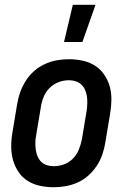

<svg xmlns="http://www.w3.org/2000/svg" viewBox="-20 -776 540 804"><path d="M205 8Q175 8 147 2Q119 -4 96 -18.5Q73 -33 57.5 -56Q42 -79 34.5 -106Q27 -133 27 -162.5Q27 -192 32 -221L52 -341Q56 -366 65 -391Q74 -416 88.5 -438.5Q103 -461 123.5 -479Q144 -497 168.5 -508Q193 -519 218 -523.5Q243 -528 268 -528Q298 -528 326 -522Q354 -516 377 -501.5Q400 -487 416 -464Q432 -441 439.5 -414Q447 -387 446.5 -357.5Q446 -328 441 -299L421 -179Q417 -154 408.5 -129Q400 -104 385 -81.5Q370 -59 350 -41Q330 -23 305.5 -12Q281 -1 255.5 3.5Q230 8 205 8ZM205 -80Q227 -80 248.5 -88Q270 -96 286 -112.5Q302 -129 310.5 -150.5Q319 -172 323 -193L343 -313Q345 -328 345.5 -343Q346 -358 344 -372Q342 -386 336.5 -399Q331 -412 321 -421.5Q311 -431 297.5 -435.5Q284 -440 269 -440Q247 -440 225.5 -432Q204 -424 187.5 -407.5Q171 -391 162.5 -369.5Q154 -348 151 -327L131 -207Q128 -192 128 -177Q128 -162 130 -148Q132 -134 137.5 -121Q143 -108 152.5 -98.5Q162 -89 176 -84.5Q190 -80 205 -80ZM248 -600 285 -756H380L325 -600Z"/></svg>

Font: Iosevka Semibold Oblique
Style: Regular
Weight: 600
Italic angle: -9°
Monospace: yes
Designer: Belleve Invis
Foundry: Belleve Invis
Version: Version 32.5.0; ttfautohint (v1.8.4)